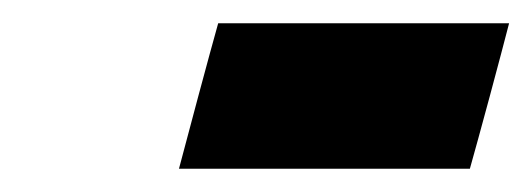

<svg xmlns="http://www.w3.org/2000/svg" viewBox="-20 -645 457 165"><path d="M133.8 -500H383.8Q389.6 -520.5 400.9 -562.3Q412.1 -604 417.5 -625H167.5Q161.6 -604 150.4 -562.3Q139.2 -520.5 133.8 -500Z"/></svg>

Font: Faithful 32x
Style: BoldOblique
Weight: 400
Foundry: Faithful Resource Pack
Version: Version 1.0; January 27, 2023